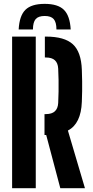

<svg xmlns="http://www.w3.org/2000/svg" viewBox="-20 -993 489 1013"><path d="M298.2 0 223.8 -280.7H214.8V-391H221.6Q253.9 -391 269.7 -406Q285.5 -420.9 287 -449.5Q288.5 -478.5 289 -509.5Q289.5 -540.4 289 -571.3Q288.5 -602.2 287 -631.2Q285.5 -660.2 269.8 -674.9Q254 -689.7 221.9 -689.7H216.7V-800H221.9Q320.6 -800 364.6 -759.3Q408.6 -718.7 411.8 -624.8Q413.1 -591.7 413.4 -565.1Q413.7 -538.5 413.4 -512.6Q413.1 -486.7 411.8 -456Q407.7 -340.5 338.3 -304.1L428.2 0ZM43.9 0V-800H168.7V0ZM215.8 -972.6Q285.3 -972.6 317 -941.4Q348.8 -910.2 353 -837.7H277.8Q277.7 -875.8 263.3 -892.3Q249 -908.7 215.8 -908.7Q182.7 -908.7 168.3 -892.3Q154 -875.8 153.8 -837.7H78.5Q82.4 -910.2 114.2 -941.4Q146.1 -972.6 215.8 -972.6Z"/></svg>

Font: Big Shoulders Stencil Display SC Thin
Style: Regular
Weight: 100
Designer: Patric King
Foundry: XO Type Co
Version: Version 2.001